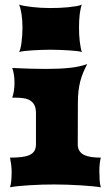

<svg xmlns="http://www.w3.org/2000/svg" viewBox="-20 -801 456 821"><path d="M62 -578.6Q64.9 -584 67.6 -594.7Q70.3 -605.5 72 -619.6Q73.7 -633.8 75 -650.1Q76.2 -666.5 76.2 -683.6Q76.2 -699.2 75 -714.1Q73.7 -729 71.8 -741.9Q69.8 -754.9 67.1 -765.1Q64.5 -775.4 61.5 -781.2Q70.3 -778.3 84.7 -775.6Q99.1 -772.9 116.9 -771Q134.8 -769 154.5 -767.8Q174.3 -766.6 193.4 -766.6Q210.9 -766.6 231.7 -767.3Q252.4 -768.1 271.7 -770Q291 -772 306.6 -774.7Q322.3 -777.3 330.1 -781.2Q327.1 -774.9 325 -764.6Q322.8 -754.4 321 -741.5Q319.3 -728.5 318.6 -713.6Q317.9 -698.7 317.9 -683.6Q317.9 -668 318.6 -652.8Q319.3 -637.7 321 -623.8Q322.8 -609.9 325 -598.1Q327.1 -586.4 330.1 -578.6Q322.3 -581.1 307.4 -582.8Q292.5 -584.5 273.7 -585.7Q254.9 -586.9 234.4 -587.6Q213.9 -588.4 194.8 -588.4Q175.8 -588.4 155.8 -587.6Q135.7 -586.9 117.4 -585.7Q99.1 -584.5 84.5 -582.8Q69.8 -581.1 62 -578.6ZM22.9 0Q26.9 -12.7 28.3 -30.3Q29.8 -47.9 29.8 -64.9Q29.8 -80.6 27.8 -96.2Q25.9 -111.8 22.9 -127Q50.3 -127 71 -129.4Q91.8 -131.8 105.7 -137.9Q119.6 -144 126.7 -155.3Q133.8 -166.5 133.8 -184.1V-319.8Q133.3 -340.8 126.2 -353.3Q119.1 -365.7 107.4 -372.3Q95.7 -378.9 80.3 -381.1Q64.9 -383.3 47.9 -383.3H32.2Q36.1 -393.1 39.1 -410.4Q42 -427.7 42 -446.8Q42 -465.3 39.3 -482.7Q36.6 -500 32.2 -510.3Q73.7 -508.3 109.6 -507.3Q145.5 -506.3 177.2 -506.3Q236.3 -506.3 279.3 -511Q322.3 -515.6 353 -527.3Q343.3 -508.3 335.9 -491Q328.6 -473.6 323.5 -454.3Q318.4 -435.1 315.7 -412.1Q313 -389.2 313 -359.4L312.5 -184.1Q312.5 -166.5 320.1 -155.3Q327.6 -144 340.8 -137.9Q354 -131.8 372.1 -129.4Q390.1 -127 411.1 -127Q408.2 -116.7 406.5 -101.6Q404.8 -86.4 404.8 -69.3Q404.8 -50.8 406 -32Q407.2 -13.2 411.1 0Q397.9 -2.4 375 -4.6Q352.1 -6.8 325 -8.5Q297.9 -10.3 268.3 -11.2Q238.8 -12.2 212.4 -12.2Q189 -12.2 161.4 -11.5Q133.8 -10.7 107.2 -9Q80.6 -7.3 58.1 -5.1Q35.6 -2.9 22.9 0Z"/></svg>

Font: Arbutus
Style: Regular
Weight: 400
Designer: Karolina Lach
Foundry: Sorkin Type Co.
Version: Version 1.003